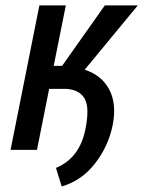

<svg xmlns="http://www.w3.org/2000/svg" viewBox="-20 -548 524 702"><path d="M289.6 -293Q351.6 -273.4 379.4 -220.7Q407.2 -168 392.1 -91.3Q377 -14.6 328.1 48.8Q279.3 112.3 205.6 133.8L184.6 65.9Q272.5 29.8 293 -79.1Q307.6 -154.3 290 -186.5Q272.5 -218.8 224.1 -223.1H159.7L115.2 0H18.6L124 -528.3H220.7L176.3 -307.1H207L363.3 -528.3H483.9Z"/></svg>

Font: RobotoCondensed-Italic
Style: Italic
Weight: 400
Designer: Google
Version: Version 1.200311; 2013